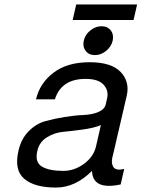

<svg xmlns="http://www.w3.org/2000/svg" viewBox="-20 -820 637 864"><path d="M365.5 -591Q351 -610 357 -637Q363 -664 386.5 -683Q410 -702 437 -702Q464 -702 478.5 -683Q493 -664 487 -637Q481 -610 457.5 -591Q434 -572 407 -572Q380 -572 365.5 -591ZM539 -60 523 10Q397 37 394 -51Q319 24 232 24Q135 24 89 -15.5Q43 -55 63 -141Q75 -195 108.5 -229Q142 -263 183 -274.5Q224 -286 270.5 -293.5Q317 -301 355.5 -302.5Q394 -304 422.5 -316Q451 -328 456 -351L462 -378Q470 -412 446.5 -438.5Q423 -465 365 -465Q256 -465 227 -373H142Q159 -446 221 -493Q283 -540 383 -540Q482 -540 523.5 -495.5Q565 -451 550 -388L489 -125Q478 -91 489 -70.5Q500 -50 539 -60ZM412 -161 434 -257Q403 -244 351.5 -237Q300 -230 262.5 -226.5Q225 -223 191 -202Q157 -181 148 -141Q136 -90 168.5 -70.5Q201 -51 265 -51Q314 -51 357.5 -82.5Q401 -114 412 -161ZM597 -800 581 -730H307L323 -800Z"/></svg>

Font: Miedinger
Style: Italic
Weight: 400
Italic angle: -13°
Version: Version 001.000